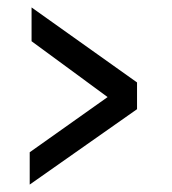

<svg xmlns="http://www.w3.org/2000/svg" viewBox="-20 -514 463 517"><path d="M60 -17V-104L307 -279L306 -226L65 -403V-494L349 -292V-220Z"/></svg>

Font: Narnoor
Style: Regular
Weight: 400
Designer: S. Sridhar Murthy
Foundry: SIL International
Version: Version 3.000